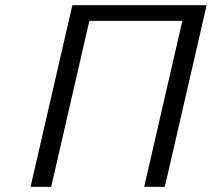

<svg xmlns="http://www.w3.org/2000/svg" viewBox="-20 -715 811 735"><path d="M97 0 257 -695H771L611 0H532L678 -635H322L176 0Z"/></svg>

Font: Coval
Style: ExtraLight Italic
Weight: 200
Foundry: Context Ltd
Version: Version 001.000